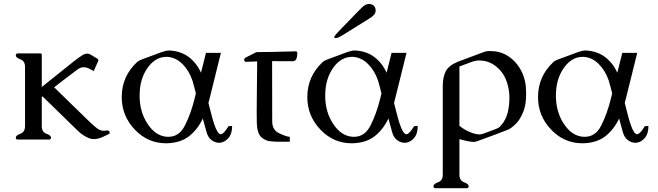

<svg xmlns="http://www.w3.org/2000/svg" viewBox="-20 -716 3376 985"><path d="M194.3 -69.3Q194.3 -38.6 218 -30Q241.7 -21.5 241.7 -9.8Q241.7 0 231.4 0H70.8Q61 0 61 -9.8Q61 -21.5 84.7 -30Q108.4 -38.6 108.4 -69.3V-372.6Q108.4 -403.3 84.7 -411.6Q61 -419.9 61 -432.1Q61 -441.9 70.8 -441.9H186Q194.3 -441.9 194.3 -436V-269.5L352.1 -396Q380.9 -419.4 403.3 -433.1Q416 -440.9 427.7 -440.9Q436 -440.9 443.8 -436.5L479.5 -415Q484.9 -411.1 484.9 -406.7Q484.9 -404.3 483.4 -401.9L460.9 -351.6L437.5 -363.8Q422.9 -371.1 409.7 -371.1Q393.6 -371.1 379.4 -360.8Q314.5 -312.5 257.8 -268.1L423.3 -106.9Q474.1 -57.1 489.7 -50.3Q500.5 -44.9 512.2 -44.9Q517.1 -44.9 522 -45.9Q525.9 -46.9 529.3 -46.9Q538.6 -46.9 542 -40Q543 -37.6 543 -35.2Q543 -30.8 538.1 -28.3L507.8 -13.7Q482.4 -2.4 461.4 -2.4Q447.3 -2.4 435.1 -7.8Q404.3 -20.5 378.9 -45.4L198.2 -221.7L194.3 -218.3Z M849.1 -457Q908.2 -454.1 948.7 -423.1Q989.3 -392.1 1011.2 -342.8Q1018.6 -372.1 1024.7 -396.7Q1030.8 -421.4 1036.6 -444.8H1113.3Q1102.5 -401.4 1092 -358.9Q1081.5 -316.4 1055.7 -212.4Q1051.8 -195.8 1049.3 -188Q1057.6 -155.8 1064.5 -128.9Q1071.3 -102.1 1077.6 -83Q1095.7 -27.3 1112.8 -27.3H1113.3Q1127.4 -27.8 1152.3 -68.8L1170.9 -69.8Q1170.9 -29.8 1152.3 -8.3Q1133.8 13.2 1110.4 16.1Q1106.9 16.6 1104 16.6Q1085.4 16.6 1067.4 4.4Q1046.4 -9.8 1038.6 -42Q1034.7 -56.6 1030 -73Q1025.4 -89.4 1020.5 -107.9Q993.7 -51.8 950.4 -17.6Q907.2 16.6 837.9 19H831.5Q739.3 19 672.9 -49.8Q604.5 -120.6 604.5 -217.8V-219.2Q605 -324.7 683.1 -397.5Q692.4 -405.8 710.2 -412.1Q728 -418.5 763.2 -431.6Q783.7 -439.5 809.1 -448.7Q833 -457 847.7 -457ZM984.9 -236.8Q980.5 -253.4 976.3 -270Q972.2 -286.6 967.8 -301.3Q950.2 -353.5 916 -387.5Q881.8 -421.4 839.4 -424.3H833.5Q777.8 -424.3 738.3 -369.6Q696.3 -311.5 696.3 -226.6V-224.6Q696.3 -141.1 737.8 -79.6Q779.3 -17.1 838.4 -14.2H844.7Q898.9 -14.2 928.2 -71.3Q959 -131.3 979 -212.4Q982.9 -229 984.9 -236.8Z M1376 -402.3 1376.5 -92.8Q1376.5 -49.8 1410.9 -33Q1445.3 -16.1 1466.8 -13.7V11.2H1400.9Q1382.3 10.7 1362.1 8.1Q1341.8 5.4 1322.3 -10.7Q1297.9 -31.2 1297.4 -92.3Q1296.9 -118.7 1296.9 -142.1Q1296.9 -173.3 1297.4 -199.7L1299.3 -400.9Q1263.2 -399.9 1245.1 -398.9H1242.7Q1233.4 -398.9 1232.9 -408.2V-409.2Q1232.9 -417 1241.7 -421.4Q1251 -425.3 1281.2 -441.4Q1287.1 -444.3 1289.6 -445.8Q1295.4 -448.7 1299.3 -448.7L1377.4 -449.7L1498 -452.6H1498.5Q1505.4 -452.6 1505.4 -440.4Q1505.4 -434.1 1503.4 -423.8Q1499.5 -401.9 1481.9 -401.9Z M1733.9 -533.2Q1713.4 -520.5 1701.2 -520.5Q1699.7 -520.5 1698.7 -521Q1694.3 -521.5 1694.3 -524.4Q1694.3 -531.2 1711.4 -548.8L1768.1 -607.4Q1779.8 -619.1 1810.3 -651.1Q1840.8 -683.1 1852.5 -689.9Q1862.3 -695.8 1872.6 -695.8Q1880.4 -695.8 1888.7 -692.4Q1907.2 -684.6 1907.2 -661.6Q1907.2 -648.4 1897.2 -638.4Q1887.2 -628.4 1877.4 -622.6ZM1801.3 -457Q1860.4 -454.1 1900.9 -423.1Q1941.4 -392.1 1963.4 -342.8Q1970.7 -372.1 1976.8 -396.7Q1982.9 -421.4 1988.8 -444.8H2065.4Q2054.7 -401.4 2044.2 -358.9Q2033.7 -316.4 2007.8 -212.4Q2003.9 -195.8 2001.5 -188Q2009.8 -155.8 2016.6 -128.9Q2023.4 -102.1 2029.8 -83Q2047.9 -27.3 2064.9 -27.3H2065.4Q2079.6 -27.8 2104.5 -68.8L2123 -69.8Q2123 -29.8 2104.5 -8.3Q2085.9 13.2 2062.5 16.1Q2059.1 16.6 2056.2 16.6Q2037.6 16.6 2019.5 4.4Q1998.5 -9.8 1990.7 -42Q1986.8 -56.6 1982.2 -73Q1977.5 -89.4 1972.7 -107.9Q1945.8 -51.8 1902.6 -17.6Q1859.4 16.6 1790 19H1783.7Q1691.4 19 1625 -49.8Q1556.6 -120.6 1556.6 -217.8V-219.2Q1557.1 -324.7 1635.3 -397.5Q1644.5 -405.8 1662.4 -412.1Q1680.2 -418.5 1715.3 -431.6Q1735.8 -439.5 1761.2 -448.7Q1785.2 -457 1799.8 -457ZM1937 -236.8Q1932.6 -253.4 1928.5 -270Q1924.3 -286.6 1919.9 -301.3Q1902.3 -353.5 1868.2 -387.5Q1834 -421.4 1791.5 -424.3H1785.6Q1730 -424.3 1690.4 -369.6Q1648.4 -311.5 1648.4 -226.6V-224.6Q1648.4 -141.1 1689.9 -79.6Q1731.4 -17.1 1790.5 -14.2H1796.9Q1851.1 -14.2 1880.4 -71.3Q1911.1 -131.3 1931.2 -212.4Q1935.1 -229 1937 -236.8Z M2336.9 180.2Q2336.9 210.4 2360.6 219Q2384.3 227.5 2384.3 239.7Q2384.3 249.5 2374.5 249.5H2213.9Q2203.6 249.5 2203.6 239.7Q2203.6 227.5 2227.5 219Q2251.5 210.4 2251.5 180.2V-275.9Q2251.5 -319.8 2266.6 -349.9Q2281.7 -379.9 2329.1 -399.4L2336.9 -402.3L2461.4 -448.7Q2475.6 -454.1 2486.3 -454.1Q2498.5 -454.1 2505.9 -453.6Q2572.3 -451.2 2622.1 -398.4Q2670.4 -345.7 2677.7 -271Q2679.2 -252.4 2679.2 -234.9Q2679.2 -208.5 2675.8 -184.6Q2669.9 -144 2645 -104Q2632.3 -83 2603 -60.5Q2592.3 -52.2 2579.1 -47.9Q2541 -33.2 2502.9 -19Q2464.8 -4.9 2426.8 8.8Q2417 12.2 2408.7 12.2Q2380.4 10.7 2336.9 -2.4ZM2336.9 -375V-70.8Q2356.9 -53.7 2386 -40.5Q2415 -27.3 2438.5 -26.4Q2448.7 -26.4 2459.5 -30.3Q2476.1 -36.1 2492.9 -42.5Q2509.8 -48.8 2527.3 -55.7Q2538.1 -59.1 2546.4 -67.9Q2575.7 -98.6 2585.9 -143.6Q2593.3 -178.2 2593.3 -212.4Q2593.3 -222.7 2592.8 -232.4Q2586.9 -300.8 2555.7 -343.3Q2523.4 -386.7 2476.1 -400.9Q2458 -405.8 2439 -405.8Q2433.1 -405.8 2427.2 -405.3Q2417.5 -403.8 2402.3 -399.4Q2392.6 -395.5 2372.3 -388.2Q2352.1 -380.9 2336.9 -375Z M2984.9 -457Q3043.9 -454.1 3084.5 -423.1Q3125 -392.1 3147 -342.8Q3154.3 -372.1 3160.4 -396.7Q3166.5 -421.4 3172.4 -444.8H3249Q3238.3 -401.4 3227.8 -358.9Q3217.3 -316.4 3191.4 -212.4Q3187.5 -195.8 3185.1 -188Q3193.4 -155.8 3200.2 -128.9Q3207 -102.1 3213.4 -83Q3231.4 -27.3 3248.5 -27.3H3249Q3263.2 -27.8 3288.1 -68.8L3306.6 -69.8Q3306.6 -29.8 3288.1 -8.3Q3269.5 13.2 3246.1 16.1Q3242.7 16.6 3239.7 16.6Q3221.2 16.6 3203.1 4.4Q3182.1 -9.8 3174.3 -42Q3170.4 -56.6 3165.8 -73Q3161.1 -89.4 3156.2 -107.9Q3129.4 -51.8 3086.2 -17.6Q3043 16.6 2973.6 19H2967.3Q2875 19 2808.6 -49.8Q2740.2 -120.6 2740.2 -217.8V-219.2Q2740.7 -324.7 2818.8 -397.5Q2828.1 -405.8 2845.9 -412.1Q2863.8 -418.5 2898.9 -431.6Q2919.4 -439.5 2944.8 -448.7Q2968.8 -457 2983.4 -457ZM3120.6 -236.8Q3116.2 -253.4 3112.1 -270Q3107.9 -286.6 3103.5 -301.3Q3085.9 -353.5 3051.8 -387.5Q3017.6 -421.4 2975.1 -424.3H2969.2Q2913.6 -424.3 2874 -369.6Q2832 -311.5 2832 -226.6V-224.6Q2832 -141.1 2873.5 -79.6Q2915 -17.1 2974.1 -14.2H2980.5Q3034.7 -14.2 3064 -71.3Q3094.7 -131.3 3114.7 -212.4Q3118.7 -229 3120.6 -236.8Z"/></svg>

Font: Caudex
Style: Regular
Weight: 400
Version: Version 1.01